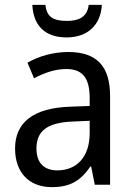

<svg xmlns="http://www.w3.org/2000/svg" viewBox="-20 -760 548 790"><path d="M399 -740H345C339 -689 303 -674 256 -674C202 -674 172 -688 167 -740H113C117 -656 164 -606 254 -606C342 -606 395 -659 399 -740ZM261 -546C197 -546 138 -528 93 -502L120 -438C162 -460 206 -476 253 -476C316 -476 349 -443 349 -357V-324L269 -321C117 -316 42 -256 42 -149C42 -49 101 10 193 10C270 10 312 -17 352 -75H355L370 0H433V-364C433 -486 380 -546 261 -546ZM281 -260 349 -263V-213C349 -111 293 -59 216 -59C164 -59 130 -87 130 -149C130 -218 170 -256 281 -260Z"/></svg>

Font: Noto Sans Lao SemiCondensed
Style: Regular
Weight: 400
Width: 4
Designer: Monotype Design Team
Foundry: Monotype Imaging Inc.
Version: Version 2.003